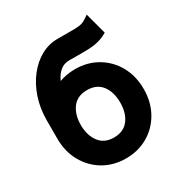

<svg xmlns="http://www.w3.org/2000/svg" viewBox="-175 -858 935 995"><g transform="rotate(-30 292.5 -361.0)"><path d="M292.5 -520.5Q366.7 -520.5 425.3 -486.1Q483.9 -451.7 517.3 -391.4Q550.8 -331.1 550.8 -253.9Q550.8 -176.8 517.3 -116.5Q483.9 -56.2 425.3 -21.7Q366.7 12.7 292.5 12.7Q218.3 12.7 159.9 -21.7Q101.6 -56.2 67.9 -116.5Q34.2 -176.8 34.2 -253.9V-361.3Q34.2 -434.6 54.9 -496.6Q75.7 -558.6 112.1 -604.7Q148.4 -650.9 194.8 -676.3Q241.2 -701.7 292.5 -701.7H379.9Q408.7 -701.7 424.8 -703.9Q440.9 -706.1 454.1 -713.1Q467.3 -720.2 487.3 -734.9L521.5 -607.4Q494.1 -590.8 462.9 -582.8Q431.6 -574.7 380.4 -574.7Q353 -574.7 342 -574.7Q331.1 -574.7 327.1 -574.7Q323.2 -574.7 317.1 -574.7Q311 -574.7 292.5 -575.2Q257.8 -575.2 235.1 -555.4Q212.4 -535.6 198.7 -504.4Q243.2 -520.5 292.5 -520.5ZM292.5 -395.5Q234.4 -395.5 204.6 -356Q174.8 -316.4 174.8 -253.9Q174.8 -193.4 204.6 -152.8Q234.4 -112.3 292.5 -112.3Q350.6 -112.3 380.4 -151.9Q410.2 -191.4 410.2 -253.9Q410.2 -316.4 380.4 -356Q350.6 -395.5 292.5 -395.5Z"/></g></svg>

Font: Giphurs
Style: Bold
Weight: 700
Version: Version 0.920; ttfautohint (v1.8.4.7-5d5b)